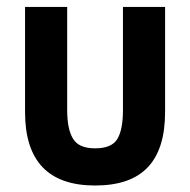

<svg xmlns="http://www.w3.org/2000/svg" viewBox="-20 -540 560 565"><path d="M53.7 -210V-519.5H177.7V-215.8Q177.7 -161.1 194.3 -132.8Q210.9 -103.5 259.8 -103.5Q308.6 -103.5 325.2 -130.9Q341.8 -158.2 341.8 -215.8V-519.5H465.8V-210Q465.8 -101.6 415 -47.9Q364.3 5.9 259.8 5.9Q53.7 5.9 53.7 -210Z"/></svg>

Font: Altinn-DIN
Style: DIN-Bold
Weight: 700
Designer: Charles Nix
Foundry: Altinn
Version: Version 2.00